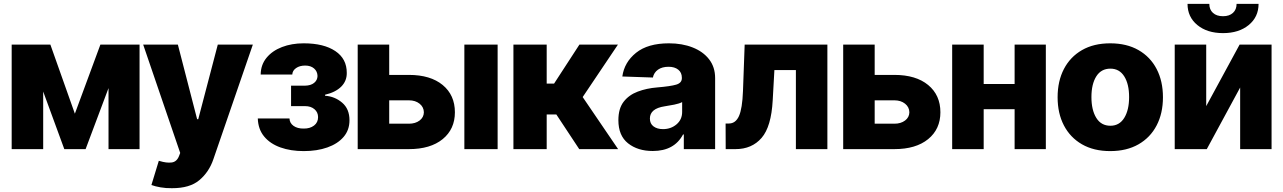

<svg xmlns="http://www.w3.org/2000/svg" viewBox="-20 -779 6704 1003"><path d="M371.1 -185.1 504.4 -545.9H709V0H546.9V-318.8L427.2 0H315.9L205.6 -300.8V0H41V-545.9H243.2Z M877.9 204.1Q846.7 204.6 818.6 199.7Q790.5 194.8 771 187.5L809.6 61L813.5 62Q850.1 73.2 876.7 69.8Q903.3 66.4 915 36.6L921.4 20L728 -545.9H909.2L1009.8 -156.2H1015.6L1117.7 -545.9H1300.8L1094.7 52.7Q1072.3 119.1 1021.7 161.9Q971.2 204.6 877.9 204.1Z M1326.7 -160.2H1492.2Q1493.2 -135.7 1513.7 -121.3Q1534.2 -106.9 1566.4 -107.4Q1599.1 -106.9 1620.4 -123Q1641.6 -139.2 1641.6 -167Q1641.6 -192.4 1622.8 -208.5Q1604 -224.6 1573.7 -224.6H1500.5V-331.5H1573.7Q1603.5 -332 1620.8 -345.9Q1638.2 -359.9 1638.7 -381.8Q1638.2 -406.2 1620.6 -421.4Q1603 -436.5 1574.2 -436.5Q1545.4 -436.5 1526.6 -423.3Q1507.8 -410.2 1506.8 -389.6H1341.8Q1342.3 -440.4 1372.3 -477.1Q1402.3 -513.7 1453.1 -533.2Q1503.9 -552.7 1566.4 -552.7Q1671.4 -552.7 1731.7 -512.2Q1792 -471.7 1791.5 -397.9Q1792 -356 1762.5 -326.4Q1732.9 -296.9 1678.2 -284.2V-278.8Q1729 -275.4 1767.3 -242.7Q1805.7 -210 1805.7 -150.9Q1805.7 -99.6 1774.9 -63.7Q1744.1 -27.8 1690.2 -8.8Q1636.2 10.3 1566.9 10.3Q1498.5 10.3 1445.1 -8.8Q1391.6 -27.8 1360.1 -65.7Q1328.6 -103.5 1326.7 -160.2Z M2356.4 -192.4Q2356.4 -104.5 2292.5 -52.2Q2228.5 0 2116.2 0H1848.6V-545.9H2013.2V-387.7H2116.2Q2228.5 -387.7 2292.5 -335Q2356.4 -282.2 2356.4 -192.4ZM2013.2 -132.8H2116.2Q2149.9 -132.8 2171.9 -149.4Q2193.8 -166 2194.3 -192.4Q2193.8 -219.7 2171.9 -237.3Q2149.9 -254.9 2116.2 -254.9H2013.2ZM2405.8 0V-545.9H2579.6V0Z M2662.1 0V-545.9H2835.9V-342.3H2874.5L3006.8 -545.9H3208L3023.9 -272L3209 0H3005.9L2886.2 -181.2H2835.9V0Z M3390.1 9.8Q3311.5 9.8 3261 -30.3Q3210.4 -70.3 3210.4 -151.4Q3210.4 -211.9 3238 -247.6Q3265.6 -283.2 3311.8 -300.5Q3357.9 -317.9 3413.1 -322.3Q3482.9 -328.1 3512.5 -336.9Q3542 -345.7 3542 -370.6V-373Q3542 -399.9 3523.2 -415Q3504.4 -430.2 3472.7 -430.2Q3438.5 -430.2 3417.2 -415Q3396 -399.9 3390.6 -374L3231 -379.4Q3241.2 -453.6 3302.7 -503.2Q3364.3 -552.7 3474.6 -552.7Q3543.5 -552.7 3598.1 -531.2Q3652.8 -509.8 3684.3 -469.2Q3715.8 -428.7 3715.8 -371.1V0H3552.2V-76.7H3548.3Q3502.4 9.8 3390.1 9.8ZM3443.4 -104.5Q3484.9 -104.5 3514.2 -129.4Q3543.5 -154.3 3543.5 -194.3V-245.6Q3528.8 -237.8 3502.2 -232.4Q3475.6 -227.1 3452.1 -223.6Q3375 -211.9 3375 -159.7Q3375 -132.8 3394 -118.7Q3413.1 -104.5 3443.4 -104.5Z M3771 0 3770.5 -133.8H3787.6Q3822.8 -133.8 3840.3 -172.6Q3857.9 -211.4 3861.3 -303.7L3870.1 -545.9H4302.2V0H4137.7V-413.1H4025.4L4016.6 -255.4Q4009.3 -117.2 3958.5 -58.6Q3907.7 0 3822.3 0Z M4892.6 -192.4Q4892.6 -104.5 4828.6 -52.2Q4764.6 0 4652.3 0H4384.8V-545.9H4549.3V-387.7H4652.3Q4764.6 -387.7 4828.6 -335Q4892.6 -282.2 4892.6 -192.4ZM4549.3 -132.8H4652.3Q4686 -132.8 4708 -149.4Q4730 -166 4730.5 -192.4Q4730 -219.7 4708 -237.3Q4686 -254.9 4652.3 -254.9H4549.3Z M5118.7 -545.9V-340.3H5280.3V-545.9H5443.4V0H5280.3V-208.5H5118.7V0H4954.1V-545.9Z M5779.8 10.3Q5693.8 10.3 5632.3 -25.1Q5570.8 -60.5 5537.8 -123.8Q5504.9 -187 5504.9 -271Q5504.9 -355 5537.8 -418.5Q5570.8 -481.9 5632.3 -517.3Q5693.8 -552.7 5779.8 -552.7Q5865.7 -552.7 5927.5 -517.3Q5989.3 -481.9 6022.2 -418.5Q6055.2 -355 6055.2 -271Q6055.2 -187 6022.2 -123.8Q5989.3 -60.5 5927.5 -25.1Q5865.7 10.3 5779.8 10.3ZM5780.8 -122.1Q5827.6 -122.1 5853 -163.1Q5878.4 -204.1 5878.4 -272Q5878.4 -339.8 5853 -380.1Q5827.6 -420.4 5780.8 -420.4Q5732.4 -420.4 5707 -380.1Q5681.6 -339.8 5681.6 -272Q5681.6 -204.1 5707 -163.1Q5732.4 -122.1 5780.8 -122.1Z M6281.2 -224.6 6455.6 -545.9H6622.6V0H6458.5V-321.8L6284.2 0H6116.7V-545.9H6281.2ZM6369.1 -606Q6286.1 -606 6234.9 -648.2Q6183.6 -690.4 6183.6 -758.8H6297.4Q6297.4 -729 6316.4 -711.7Q6335.4 -694.3 6369.1 -694.3Q6401.9 -694.3 6420.9 -711.7Q6439.9 -729 6439.9 -758.8H6554.7Q6554.7 -690.4 6503.2 -648.2Q6451.7 -606 6369.1 -606Z"/></svg>

Font: Inter Tight ExtraBold
Style: Regular
Weight: 800
Designer: Rasmus Andersson
Foundry: rsms
Version: Version 3.004; ttfautohint (v1.8.4.7-5d5b)